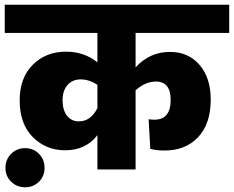

<svg xmlns="http://www.w3.org/2000/svg" viewBox="-40 -715 987 810"><path d="M532 -576V-431Q592 -496 677 -496Q755 -496 802 -441Q849 -386 849 -295Q849 -193 796 -136.5Q743 -80 654 -80Q620 -80 594 -87L587 -212Q601 -210 611 -210Q680 -210 680 -293Q680 -371 618 -371Q573 -371 532 -334V0H371V-145Q322 -81 235 -81Q154 -81 98.5 -136.5Q43 -192 43 -292Q43 -386 98 -441.5Q153 -497 239 -497Q315 -497 371 -452V-576H-20V-695H927V-576ZM293 -203Q343 -203 371 -259V-357Q337 -380 300 -380Q266 -380 245 -356.5Q224 -333 224 -292Q224 -251 242.5 -227Q261 -203 293 -203ZM7 -66Q31 -90 66 -90Q101 -90 124.5 -66Q148 -42 148 -7Q148 28 124.5 51.5Q101 75 66 75Q31 75 7 51.5Q-17 28 -17 -7Q-17 -42 7 -66Z"/></svg>

Font: FiraGO ExtraBold
Style: Regular
Weight: 800
Designer: bBox Type
Foundry: bBox Type GmbH
Version: Version 1.001;PS 001.001;hotconv 1.0.88;makeotf.lib2.5.64775